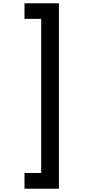

<svg xmlns="http://www.w3.org/2000/svg" viewBox="-20 -954 524 1160"><path d="M336 186H128V91H229V-840H128V-934H336Z"/></svg>

Font: MSTAGE Medium
Style: Regular
Weight: 500
Designer: Ninad Kale (Devanagari), Jonny Pinhorn (Latin)
Foundry: Indian Type Foundry
Version: 4.004